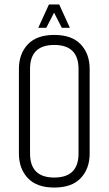

<svg xmlns="http://www.w3.org/2000/svg" viewBox="-20 -833 488 863"><path d="M65 -143V-523Q65 -591 105 -633.5Q145 -676 224 -676Q303 -676 343 -633.5Q383 -591 383 -523V-143Q383 -75 343 -32.5Q303 10 224 10Q145 10 105 -32.5Q65 -75 65 -143ZM333 -143V-523Q333 -631 224 -631Q115 -631 115 -523V-143Q115 -35 224 -35Q333 -35 333 -143ZM223 -776 188 -708H152L200 -813H246L294 -708H258Z"/></svg>

Font: Khand Light
Style: Regular
Weight: 300
Designer: Devanagari: Sanchit Sawaria, Jyotish Sonowal; Latin: Satya Rajpurohit
Foundry: Indian Type Foundry
Version: Version 1.101;PS 1.0;hotconv 1.0.78;makeotf.lib2.5.61930; tt